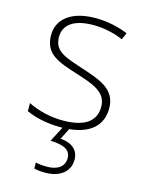

<svg xmlns="http://www.w3.org/2000/svg" viewBox="-118 -611 697 922"><g transform="rotate(15 231.0 -150.0)"><path d="M319 144C319 95 284 67 228 63L256 8C361 -2 416 -55 416 -137C416 -235 332 -260 241 -290C156 -319 94 -333 94 -407C94 -472 149 -505 240 -505C292 -505 350 -492 388 -474L403 -508C359 -526 304 -540 241 -540C127 -540 55 -490 55 -406C55 -310 127 -289 223 -258C314 -230 377 -206 377 -135C377 -67 329 -24 215 -24C153 -24 92 -39 42 -64V-24C80 -6 141 10 214 10C217 10 220 10 223 10L184 85C251 87 285 104 285 145C285 188 250 210 200 210C176 210 159 208 143 204V234C158 238 175 240 199 240C271 240 319 203 319 144Z"/></g></svg>

Font: Noto Sans Myanmar UI ExtraLight
Style: Regular
Weight: 200
Designer: Monotype Design Team
Foundry: Monotype Imaging Inc.
Version: Version 2.103